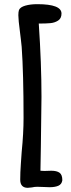

<svg xmlns="http://www.w3.org/2000/svg" viewBox="-20 -680 341 921"><path d="M77 182Q77 148 80 106.5Q83 65 84 49Q93 -41 93 -114Q93 -328 84 -455Q83 -470 80 -492Q77 -514 76 -525Q68 -585 68 -607Q68 -623 71 -632Q77 -646 101.5 -653Q126 -660 159 -660Q275 -660 275 -615Q275 -592 259 -581.5Q243 -571 222 -569Q201 -567 166 -567Q179 -375 179 -215Q179 -205 176 23L174 139Q180 140 193 140L226 139Q252 139 265.5 148.5Q279 158 279 185Q276 204 260 211Q244 218 218 218Q200 218 190 217L159 216Q145 216 133 219Q119 221 112 221Q77 220 77 182Z"/></svg>

Font: Itim
Style: Regular
Weight: 400
Designer: Suppakit Chalermlarp
Version: Version 1.002g